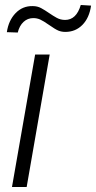

<svg xmlns="http://www.w3.org/2000/svg" viewBox="-20 -746 383 766"><path d="M7.3 0ZM86.4 0H27.8L120.1 -528.3H178.2ZM343.3 -723.6Q336.4 -674.8 308.8 -646.7Q281.2 -618.7 240.7 -618.7Q225.6 -618.7 213.1 -623.8Q200.7 -628.9 176.8 -645.8Q152.8 -662.6 140.1 -668.2Q127.4 -673.8 112.8 -673.8Q90.3 -673.8 74 -658.7Q57.6 -643.6 50.8 -616.2L7.3 -617.7Q14.2 -664.6 42.2 -693.6Q70.3 -722.7 110.8 -721.7Q129.4 -721.7 144.5 -713.4Q159.7 -705.1 175.5 -694.1Q191.4 -683.1 206.5 -674.8Q221.7 -666.5 239.7 -666.5Q284.7 -666.5 302.2 -726.1Z"/></svg>

Font: Roboto Light
Style: Italic
Weight: 300
Italic angle: -12°
Designer: Google
Version: Version 2.134; 2016; ttfautohint (v1.6)